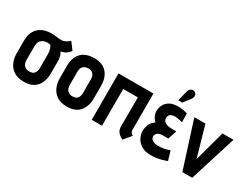

<svg xmlns="http://www.w3.org/2000/svg" viewBox="-62 -1247 2340 1796"><g transform="rotate(30 1108.5 -348.5)"><path d="M471 -468 414 -544Q398 -528 376 -516.5Q354 -505 339 -504Q319 -503 298.5 -505Q278 -507 258 -509.5Q238 -512 217 -512Q185 -512 152 -503Q119 -494 91.5 -472.5Q64 -451 47 -414Q30 -377 30 -321V-185Q30 -134 49.5 -89.5Q69 -45 111 -17.5Q153 10 219 10Q311 10 356 -43.5Q401 -97 401 -185V-317Q401 -346 394.5 -369Q388 -392 376 -408Q392 -410 408.5 -416.5Q425 -423 441 -435.5Q457 -448 471 -468ZM287 -323V-177Q287 -155 280 -137Q273 -119 257.5 -109Q242 -99 216 -99Q190 -99 173 -110Q156 -121 148.5 -139Q141 -157 141 -177V-331Q141 -356 149 -372.5Q157 -389 170 -399Q183 -409 198 -413.5Q213 -418 227 -418Q234 -418 239.5 -417.5Q245 -417 250.5 -416.5Q256 -416 263 -414Q268 -407 271.5 -399Q275 -391 278 -382.5Q281 -374 283 -364.5Q285 -355 286 -344.5Q287 -334 287 -323Z M866 -185V-317Q866 -409 818.5 -460.5Q771 -512 684 -512Q623 -512 581 -489.5Q539 -467 517.5 -424Q496 -381 496 -317V-185Q496 -134 515.5 -89.5Q535 -45 576.5 -17.5Q618 10 684 10Q776 10 821 -43.5Q866 -97 866 -185ZM753 -323V-177Q753 -155 746 -137Q739 -119 723.5 -109Q708 -99 683 -99Q657 -99 640 -110Q623 -121 615.5 -139Q608 -157 608 -177V-323Q608 -349 617 -366Q626 -383 642.5 -392Q659 -401 683 -401Q706 -401 721.5 -391.5Q737 -382 745 -364.5Q753 -347 753 -323Z M1326 -106V-501H949V0H1060V-397H1218L1217 -84Q1217 -54 1228.5 -34.5Q1240 -15 1255 -4Q1270 7 1281 12Q1292 17 1291 17L1356 -62Q1344 -70 1335 -80Q1326 -90 1326 -106Z M1692 -402 1689 -497Q1660 -505 1633.5 -509Q1607 -513 1580 -512Q1531 -511 1500 -493.5Q1469 -476 1453 -449.5Q1437 -423 1433 -393Q1430 -373 1434.5 -351Q1439 -329 1450.5 -309.5Q1462 -290 1478 -277Q1447 -257 1430 -223Q1413 -189 1413 -149Q1413 -110 1432 -73.5Q1451 -37 1490.5 -13Q1530 11 1589 11Q1620 11 1649 7Q1678 3 1706 -4.5Q1734 -12 1760 -23L1730 -123Q1718 -117 1703.5 -112.5Q1689 -108 1673 -105Q1657 -102 1640.5 -100.5Q1624 -99 1608 -99Q1586 -99 1566.5 -105Q1547 -111 1535.5 -123Q1524 -135 1524 -154Q1524 -166 1529.5 -176Q1535 -186 1544.5 -192.5Q1554 -199 1567.5 -202.5Q1581 -206 1596 -206H1657L1688 -302H1635Q1600 -302 1579.5 -311Q1559 -320 1550.5 -334Q1542 -348 1542 -362Q1542 -379 1549 -390.5Q1556 -402 1568.5 -408Q1581 -414 1595 -415Q1615 -417 1631.5 -415Q1648 -413 1663 -409.5Q1678 -406 1692 -402ZM1660 -638Q1669 -650 1671.5 -663.5Q1674 -677 1669.5 -689Q1665 -701 1653 -708Q1640 -716 1626 -713.5Q1612 -711 1602 -702Q1592 -693 1588 -679L1558 -563H1602Z M1768 -501 1928 0H2034L2191 -501H2072L1982 -171L1888 -501Z"/></g></svg>

Font: Advent Pro
Style: Regular
Weight: 400
Designer: VivaRado, Andreas Kalpakidis
Foundry: VivaRado, Andreas Kalpakidis
Version: Version 3.000